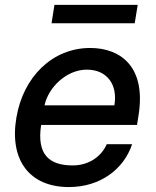

<svg xmlns="http://www.w3.org/2000/svg" viewBox="-20 -747 634 778"><path d="M259.2 11C387.1 11 482.2 -62.5 515.3 -162.6H412.6C388.5 -108.7 335.9 -76.7 274.9 -76.7C179 -76.7 128.2 -121.1 146.7 -240.8H535.2L541.2 -278.4C573.2 -475.9 469.5 -552.6 345.2 -552.6C193.5 -552.6 73.9 -436.8 46.2 -269.2C17.8 -99.8 98.4 11 259.2 11ZM160.5 -320.3C175.4 -392 248.9 -464.8 331.7 -464.8C414.1 -464.8 457.7 -403.8 443.5 -320.3ZM188.9 -652.7H525.9L538 -727.3H200.6Z"/></svg>

Font: Margiela Sans Medium
Style: Italic
Weight: 500
Italic angle: -9.39999°
Designer: Stefan Endress, Andreas Faust
Version: Version 1.100;FEAKit 1.0